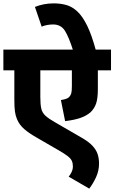

<svg xmlns="http://www.w3.org/2000/svg" viewBox="-20 -916 678 1138"><path d="M638 -499H560V-388Q560 -334 550 -303.5Q540 -273 516 -250Q491 -229 456.5 -217Q422 -205 366 -198L341 -323Q361 -326 372.5 -330.5Q384 -335 389 -340Q398 -349 402 -361.5Q406 -374 406 -405V-499H219V-342Q219 -298 224.5 -273Q230 -248 249.5 -230Q269 -212 310 -189L462 -101Q506 -76 528.5 -51.5Q551 -27 559 -1.5Q567 24 567 53Q567 96 549.5 134Q532 172 509 202L387 131Q396 121 404 104.5Q412 88 412 70Q412 51 405.5 37Q399 23 379.5 8Q360 -7 321 -29L195 -102Q151 -127 123 -151.5Q95 -176 81 -209Q72 -230 68.5 -255.5Q65 -281 65 -327V-499H0V-622H638ZM414 -615Q388 -697 364.5 -734Q341 -771 295 -771Q276 -771 258 -767.5Q240 -764 227 -758L187 -875Q212 -885 239.5 -890.5Q267 -896 299 -896Q338 -896 372.5 -886.5Q407 -877 438 -848.5Q469 -820 496.5 -764Q524 -708 549 -615Z"/></svg>

Font: Noto Sans ExtraBold
Style: Italic
Weight: 800
Italic angle: -12°
Designer: Monotype Design Team
Foundry: Monotype Imaging Inc.
Version: Version 2.013; ttfautohint (v1.8.4.7-5d5b)